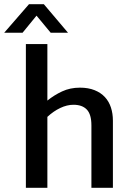

<svg xmlns="http://www.w3.org/2000/svg" viewBox="-57 -900 627 920"><path d="M170 0H67V-689H170V-418Q202 -444 240.5 -462Q279 -480 326 -480Q366 -480 396 -468Q426 -456 445.5 -435Q465 -414 474.5 -385Q484 -356 484 -322V0H381V-299Q381 -352 359 -375Q337 -398 295 -398Q264 -398 231.5 -382.5Q199 -367 170 -340ZM269 -743H186L118 -825L51 -743H-37L82 -880H153Z"/></svg>

Font: Mukta Malar Medium
Style: Regular
Weight: 500
Designer: Aadarsh Rajan, Girish Dalvi, Yashodeep Gholap
Foundry: Ek Type
Version: Version 2.538;PS 1.000;hotconv 16.6.51;makeotf.lib2.5.65220;